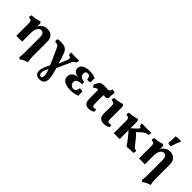

<svg xmlns="http://www.w3.org/2000/svg" viewBox="157 -1880 3289 3289"><g transform="rotate(45 1801.5 -235.5)"><path d="M431.2 246.2Q419.5 241.1 412.4 232Q405.3 222.9 401.8 211.6Q405.8 197.2 407.8 181.7Q409.8 166.3 410.8 140.2Q411.8 114.2 411.8 69.3V-259.7Q411.8 -321.8 393.3 -346.8Q374.8 -371.8 344.9 -371.8Q318.5 -371.8 296.6 -353.4Q274.8 -335.1 261.9 -299.6Q249 -264.2 249 -211V0H106.8V-296.3Q106.8 -325 102.3 -341.5Q97.9 -358.1 82.4 -366.4Q66.9 -374.6 33.9 -376.7Q33.9 -391.9 36.2 -406.6Q38.4 -421.3 45 -433.5Q98.5 -434.5 147.9 -444.7Q197.3 -455 220.8 -467Q234.9 -461.4 242 -448.6Q249 -435.7 249 -412.2Q249 -400.6 246.7 -385Q244.4 -369.5 239.4 -352.5Q244.5 -363.3 250.9 -375.8Q257.3 -388.3 268 -399.9Q289.1 -424.9 322.5 -443.4Q356 -462 401.8 -462Q441.4 -462 475.9 -446Q510.3 -430 532.2 -394.2Q554 -358.4 554 -299V40Q554 84 558 119.7Q562.1 155.5 569.1 180.1Q532.5 189.4 497.4 206.8Q462.3 224.1 431.2 246.2Z M910.2 249Q858.1 249 831.6 222.6Q805.1 196.3 805.1 146.7Q805.1 118.6 813.5 88.4Q821.8 58.2 838.8 20.5Q855.9 -17.2 881.3 -67.1L910.2 -8.8Q886.2 36.4 871.4 72.8Q856.6 109.2 856.6 143.2Q856.6 169.6 866.1 184.8Q875.5 200.1 895.5 200.1Q913 200.1 923.3 186.3Q933.6 172.6 933.6 143.6Q933.6 128.5 929.6 107.6Q925.6 86.8 915.9 56.6Q906.2 26.5 888.8 -15.5Q865.2 -73.3 840.6 -128.8Q816 -184.3 792.1 -236.8Q768.3 -289.2 746.4 -336.7Q726.4 -378.9 706.1 -389.4Q685.9 -399.8 654.6 -394.8Q644.9 -410.2 643.9 -427.5Q642.9 -444.8 648.5 -458.5Q665.3 -462.5 684.5 -464.5Q703.8 -466.5 727.5 -466.5Q790 -466.5 830.5 -445.5Q871 -424.5 892 -368.3Q904.1 -339.7 916.4 -302Q928.8 -264.4 941.1 -224.1Q953.4 -183.8 962.8 -145.6Q996.6 -59.7 1012.6 12.6Q1028.7 84.9 1028.7 129.3Q1028.7 189.6 998.4 219.3Q968.1 249 910.2 249ZM969.8 -63.6 938.4 -131.9Q950.4 -163.9 961.1 -190.8Q971.8 -217.8 984.2 -246.5Q996.6 -275.3 1012 -310.9Q1033.8 -359.7 1025.1 -378.5Q1016.4 -397.2 982 -400.7Q977.6 -412.8 974.3 -429.6Q971 -446.3 971.6 -461.5Q991.6 -460.5 1016.6 -459.5Q1041.6 -458.5 1068.7 -458Q1095.9 -458 1121.9 -458.7Q1147.9 -459.5 1168 -460.5Q1167.5 -444.3 1165 -427.3Q1162.4 -410.3 1156.4 -399.2Q1139.9 -396.2 1128.1 -387.5Q1116.3 -378.9 1105.9 -361.6Q1095.5 -344.3 1081.7 -314.2Z M1423 6Q1319.7 6 1267.3 -27.6Q1214.8 -61.1 1214.8 -123.6Q1214.8 -183.5 1262.2 -217.7Q1309.7 -251.9 1402.8 -251.9V-246.9Q1318.6 -246.9 1278.8 -272.6Q1238.9 -298.4 1238.9 -346.3Q1238.9 -402 1288.7 -433Q1338.4 -464 1429.4 -464Q1471.2 -464 1505.3 -457Q1539.4 -450 1571.6 -433.5Q1567 -410 1567.3 -386Q1567.6 -361.9 1571.6 -336.3Q1556.5 -329.2 1535.9 -326.4Q1515.4 -323.6 1497.1 -325.6Q1490.3 -369.4 1475.7 -390.4Q1461.1 -411.4 1429.8 -411.4Q1401.6 -411.4 1388.7 -396.2Q1375.9 -381.1 1375.9 -354.9Q1375.9 -313.6 1404.3 -289.9Q1432.6 -266.1 1483.4 -264.7Q1489.5 -251.4 1490.8 -235.5Q1492.1 -219.6 1487 -207.5Q1422 -208.5 1389.9 -189.4Q1357.9 -170.3 1357.9 -128.7Q1357.9 -92.4 1380.2 -69.5Q1402.6 -46.6 1443.2 -46.6Q1477.8 -46.6 1491 -66.5Q1504.1 -86.3 1511.6 -133.2Q1529.8 -135.2 1550.4 -132.4Q1571 -129.7 1585.1 -122Q1582 -96.6 1582 -72.5Q1582 -48.5 1586.1 -25.5Q1548.3 -9 1508.2 -1.5Q1468.1 6 1423 6Z M1674.4 -300.6Q1659.1 -307.9 1649 -321.4Q1638.8 -334.9 1636.4 -349.3Q1653.1 -392.5 1670.9 -416.8Q1688.7 -441.1 1712 -451Q1735.3 -461 1768.1 -461Q1791.1 -461 1815.7 -459.5Q1840.3 -458 1859.7 -458Q1890 -458 1901.5 -468.9Q1913.1 -479.9 1922.1 -515.3Q1939.3 -514.3 1958.1 -510.2Q1976.9 -506.2 1988.5 -499.6Q1982.5 -464.2 1980.1 -428.4Q1977.6 -392.5 1978.7 -365.5Q1971.5 -347.1 1956.7 -340.8Q1941.8 -334.6 1899.4 -334.6Q1874.9 -334.6 1845.1 -335.6Q1815.2 -336.6 1787.4 -337.1Q1759.6 -337.6 1738.6 -337.6Q1722 -337.6 1712.2 -335.1Q1702.4 -332.6 1694.4 -324.9Q1686.4 -317.1 1674.4 -300.6ZM1864.8 9Q1809.9 9 1781.7 -21.9Q1753.5 -52.8 1753.5 -123V-356H1881.1V-139.3Q1881.1 -94.6 1889.8 -79.4Q1898.4 -64.2 1917.3 -64.2Q1939.3 -64.2 1958.8 -78.5Q1972.9 -59.8 1973.8 -29.3Q1958.2 -12.9 1929.1 -1.9Q1899.9 9 1864.8 9Z M2230.6 9Q2171.1 9 2140.2 -20.6Q2109.4 -50.3 2109.4 -117.8V-306.2Q2109.4 -329.7 2104.1 -344.7Q2098.8 -359.6 2082.8 -367.4Q2066.8 -375.1 2034.9 -376.7Q2034.9 -391.9 2037.2 -406.6Q2039.4 -421.3 2046 -433.5Q2079.3 -433.5 2114.9 -438.5Q2150.5 -443.5 2179.6 -451.3Q2208.7 -459 2222.8 -467Q2236 -461.9 2243.8 -449.5Q2251.6 -437.1 2251.6 -414.5V-124.1Q2251.6 -89.5 2260.8 -75.9Q2270 -62.2 2289.5 -62.2Q2299 -62.2 2310 -65Q2321 -67.7 2330.4 -74.5Q2344.4 -55.9 2345.4 -25.3Q2329.3 -11.4 2298.5 -1.2Q2267.8 9 2230.6 9Z M2920.8 -460Q2920.8 -443.7 2918.8 -428.8Q2916.8 -413.9 2911.2 -399.7Q2887 -398.7 2867.5 -392.9Q2847.9 -387.2 2828.5 -374.7Q2809 -362.2 2784.5 -339.2L2698.6 -260.7L2691.5 -312.7Q2739.1 -271 2781.3 -223.1Q2823.5 -175.1 2869.3 -113.3Q2887.6 -90 2898.7 -79.1Q2909.8 -68.2 2921.9 -64.7Q2934.1 -61.2 2954.5 -59.7Q2954.5 -43.6 2952.4 -28.2Q2950.4 -12.7 2944.8 0Q2920.2 0 2891.4 1Q2862.6 2 2834.7 3.5Q2806.9 5 2784.9 9Q2771.9 -12 2749.2 -42.7Q2726.6 -73.3 2698.9 -109Q2671.2 -144.6 2642 -179.4Q2612.8 -214.1 2586.8 -242.8L2676.1 -322.5Q2704.3 -347.7 2714.9 -361.7Q2725.5 -375.8 2725.5 -383.7Q2725.5 -391.7 2719.3 -395.7Q2713.1 -399.7 2698 -400.2Q2692.9 -415.4 2690.7 -430.1Q2688.4 -444.8 2688.4 -460Q2705.2 -459.5 2728.4 -459Q2751.6 -458.5 2777.5 -458.3Q2803.4 -458 2826.8 -458Q2849.6 -458 2873.8 -458.5Q2898 -459 2920.8 -460ZM2609.6 -295V0H2467.4V-295ZM2580.8 -467Q2594 -461.9 2601.8 -449.5Q2609.6 -437.1 2609.6 -414.5V-276.5H2467.4V-306.2Q2467.4 -329.7 2462.1 -344.7Q2456.8 -359.6 2440.8 -367.4Q2424.8 -375.1 2392.9 -376.7Q2392.9 -391.9 2395.2 -406.6Q2397.4 -421.3 2404 -433.5Q2437.3 -433.5 2472.9 -438.5Q2508.5 -443.5 2537.6 -451.3Q2566.7 -459 2580.8 -467Z M3403.2 246.2Q3391.5 241.1 3384.4 232Q3377.3 222.9 3373.8 211.6Q3377.8 197.2 3379.8 181.7Q3381.8 166.3 3382.8 140.2Q3383.8 114.2 3383.8 69.3V-259.7Q3383.8 -321.8 3365.3 -346.8Q3346.8 -371.8 3316.9 -371.8Q3290.5 -371.8 3268.6 -353.4Q3246.8 -335.1 3233.9 -299.6Q3221 -264.2 3221 -211V0H3078.8V-296.3Q3078.8 -325 3074.3 -341.5Q3069.9 -358.1 3054.4 -366.4Q3038.9 -374.6 3005.9 -376.7Q3005.9 -391.9 3008.2 -406.6Q3010.4 -421.3 3017 -433.5Q3070.5 -434.5 3119.9 -444.7Q3169.3 -455 3192.8 -467Q3206.9 -461.4 3214 -448.6Q3221 -435.7 3221 -412.2Q3221 -400.6 3218.7 -385Q3216.4 -369.5 3211.4 -352.5Q3216.5 -363.3 3222.9 -375.8Q3229.3 -388.3 3240 -399.9Q3261.1 -424.9 3294.5 -443.4Q3328 -462 3373.8 -462Q3413.4 -462 3447.9 -446Q3482.3 -430 3504.2 -394.2Q3526 -358.4 3526 -299V40Q3526 84 3530 119.7Q3534.1 155.5 3541.1 180.1Q3504.5 189.4 3469.4 206.8Q3434.3 224.1 3403.2 246.2ZM3315.7 -531Q3294.4 -530.5 3277.8 -533.6Q3261.2 -536.7 3245.4 -542.8Q3250.5 -583.5 3252.8 -628.5Q3255.1 -673.5 3254.1 -711.4Q3271.8 -715.4 3290.1 -717.7Q3308.3 -720 3326.1 -720Q3359.4 -720 3384 -713Q3362.4 -668.4 3345.8 -623.8Q3329.2 -579.3 3315.7 -531Z"/></g></svg>

Font: Vollkorn
Style: Regular
Weight: 400
Designer: Friedrich Althausen
Foundry: Friedrich Althausen
Version: Version 5.001